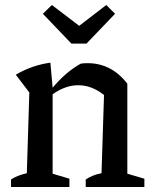

<svg xmlns="http://www.w3.org/2000/svg" viewBox="-20 -746 609 766"><path d="M24 0V-30Q36 -38 51 -44Q66 -50 87 -55L97 -377L43 -448Q108 -486 181 -496L190 -396Q215 -426 242.5 -450Q270 -474 302 -492Q314 -494 329 -494Q425 -494 488 -412V-53L556 -33V0H322V-30Q334 -38 349 -44.5Q364 -51 385 -55L395 -367Q346 -406 292 -406Q241 -406 190 -370V-53L257 -33V0ZM265 -572 151 -691 187 -726 296 -643 404 -726 439 -691 325 -572Z"/></svg>

Font: Piazzolla Medium
Style: Regular
Weight: 500
Designer: Juan Pablo del Peral
Foundry: Huerta Tipografica
Version: Version 1.330